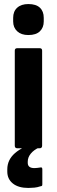

<svg xmlns="http://www.w3.org/2000/svg" viewBox="-20 -732 281 948"><path d="M65 0Q53 0 53 -13V-482Q53 -494 65 -494H176Q188 -494 188 -482V-13Q188 0 176 0ZM120 -559Q85 -559 65 -577.5Q45 -596 45 -626V-644Q45 -676 65 -694Q85 -712 120 -712Q158 -712 177 -694Q196 -676 196 -644V-626Q196 -596 177 -577.5Q158 -559 120 -559ZM120 196Q71 196 43.5 174Q16 152 16 115V104Q16 57 54 24Q92 -9 161 -28L175 -14L174 -4Q147 8 132 26.5Q117 45 117 66V72Q117 98 150 98Q157 98 164 97Q171 96 179 95Q189 92 189 104V177Q189 183 187.5 185Q186 187 179 188Q165 193 149.5 194.5Q134 196 120 196Z"/></svg>

Font: Sofia Sans Semi Condensed ExtraBold
Style: Regular
Weight: 800
Designer: Botio Nikoltchev, Ani Petrova
Foundry: lettersoup
Version: Version 4.100